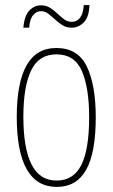

<svg xmlns="http://www.w3.org/2000/svg" viewBox="-20 -777 443 756"><path d="M357 -315Q357 -175 319 -108Q281 -41 204 -41Q46 -41 46 -317Q46 -451 84.5 -519.5Q123 -588 202 -588Q287 -588 322 -515Q357 -442 357 -315ZM72 -317Q72 -194 104 -130Q136 -66 203 -66Q269 -66 300 -127Q331 -188 331 -316Q331 -431 302.5 -497Q274 -563 202 -563Q133 -563 102.5 -499.5Q72 -436 72 -317ZM72 -668Q76 -715 95.5 -735.5Q115 -756 141 -756Q162 -756 177.5 -746Q193 -736 206 -723.5Q219 -711 232.5 -701Q246 -691 262 -691Q305 -691 310 -757H332Q331 -711 310.5 -689.5Q290 -668 262 -668Q241 -668 225.5 -678Q210 -688 196.5 -700.5Q183 -713 170 -723Q157 -733 141 -733Q124 -733 110.5 -717.5Q97 -702 95 -668Z"/></svg>

Font: Noto Sans Tamil UI ExtraCondensed Thin
Style: Regular
Weight: 100
Width: 2
Designer: Jelle Bosma - Monotype Design Team
Foundry: Monotype Imaging Inc.
Version: Version 2.004; ttfautohint (v1.8.4.7-5d5b)